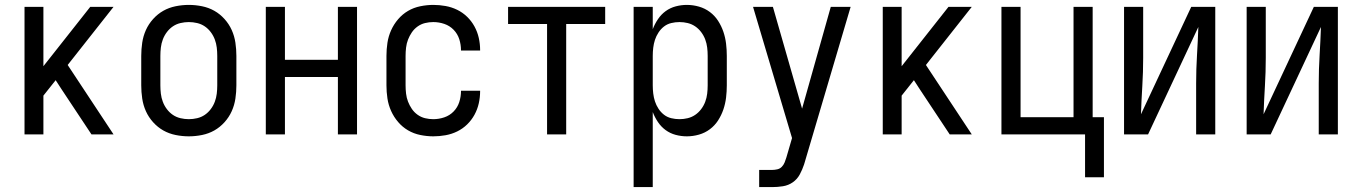

<svg xmlns="http://www.w3.org/2000/svg" viewBox="-20 -548 5540 783"><path d="M80 0V-520H157V-278L348 -520H443L256 -283L443 0H353L231 -184L207 -221L157 -158V0Z M750 8Q723 8 696 2.5Q669 -3 646 -16Q623 -29 604.5 -49.5Q586 -70 575 -94.5Q564 -119 560 -146Q556 -173 556 -200V-320Q556 -347 560 -374Q564 -401 575 -425.5Q586 -450 604.5 -470.5Q623 -491 646 -504Q669 -517 696 -522.5Q723 -528 750 -528Q777 -528 804 -522.5Q831 -517 854 -504Q877 -491 895.5 -470.5Q914 -450 925 -425.5Q936 -401 940 -374Q944 -347 944 -320V-200Q944 -173 940 -146Q936 -119 925 -94.5Q914 -70 895.5 -49.5Q877 -29 854 -16Q831 -3 804 2.5Q777 8 750 8ZM750 -62Q767 -62 784 -66Q801 -70 815 -79.5Q829 -89 839.5 -103Q850 -117 856 -133Q862 -149 864 -166Q866 -183 866 -200V-320Q866 -337 864 -354Q862 -371 856 -387Q850 -403 839.5 -417Q829 -431 815 -440.5Q801 -450 784 -454Q767 -458 750 -458Q733 -458 716 -454Q699 -450 685 -440.5Q671 -431 660.5 -417Q650 -403 644 -387Q638 -371 636 -354Q634 -337 634 -320V-200Q634 -183 636 -166Q638 -149 644 -133Q650 -117 660.5 -103Q671 -89 685 -79.5Q699 -70 716 -66Q733 -62 750 -62Z M1064 0V-520H1142V-304H1358V-520H1436V0H1358V-234H1142V0Z M1747 8Q1721 8 1694 2.5Q1667 -3 1644 -16.5Q1621 -30 1603.5 -50.5Q1586 -71 1575 -95.5Q1564 -120 1560 -146.5Q1556 -173 1556 -200V-320Q1556 -347 1560 -373.5Q1564 -400 1575 -424.5Q1586 -449 1603.5 -469.5Q1621 -490 1644 -503.5Q1667 -517 1694 -522.5Q1721 -528 1747 -528Q1772 -528 1797 -523.5Q1822 -519 1844.5 -508Q1867 -497 1885 -479.5Q1903 -462 1915 -440Q1927 -418 1932.5 -393.5Q1938 -369 1938 -344Q1938 -344 1938 -343.5Q1938 -343 1938 -342H1860Q1860 -342 1860 -342.5Q1860 -343 1860 -343Q1860 -366 1853 -388Q1846 -410 1830 -426.5Q1814 -443 1792 -450.5Q1770 -458 1747 -458Q1730 -458 1713.5 -454Q1697 -450 1683 -440Q1669 -430 1659.5 -416Q1650 -402 1644 -386.5Q1638 -371 1636 -354Q1634 -337 1634 -320V-200Q1634 -183 1636 -166Q1638 -149 1644 -133.5Q1650 -118 1659.5 -104Q1669 -90 1683 -80Q1697 -70 1713.5 -66Q1730 -62 1747 -62Q1770 -62 1792 -69.5Q1814 -77 1830 -93.5Q1846 -110 1853 -132Q1860 -154 1860 -177Q1860 -177 1860 -177.5Q1860 -178 1860 -178H1938Q1938 -177 1938 -176.5Q1938 -176 1938 -176Q1938 -151 1932.5 -126.5Q1927 -102 1915 -80Q1903 -58 1885 -40.5Q1867 -23 1844.5 -12Q1822 -1 1797 3.5Q1772 8 1747 8Z M2211 0V-450H2052V-520H2448V-450H2289V0Z M2564 215V-520H2642V-429Q2650 -450 2663 -469.5Q2676 -489 2694.5 -502.5Q2713 -516 2735.5 -522Q2758 -528 2781 -528Q2806 -528 2830.5 -521Q2855 -514 2875 -499Q2895 -484 2908.5 -463Q2922 -442 2930 -418.5Q2938 -395 2941 -370Q2944 -345 2944 -320V-200Q2944 -175 2941 -150Q2938 -125 2930 -101.5Q2922 -78 2908.5 -57Q2895 -36 2875 -21Q2855 -6 2830.5 1Q2806 8 2781 8Q2758 8 2735.5 2Q2713 -4 2694.5 -17.5Q2676 -31 2663 -50.5Q2650 -70 2642 -91V215ZM2751 -62Q2768 -62 2784.5 -66Q2801 -70 2815 -79.5Q2829 -89 2839.5 -103Q2850 -117 2856 -133Q2862 -149 2864 -166Q2866 -183 2866 -200V-320Q2866 -337 2864 -354Q2862 -371 2856 -387Q2850 -403 2839.5 -417Q2829 -431 2815 -440.5Q2801 -450 2784.5 -454Q2768 -458 2751 -458Q2734 -458 2717.5 -454Q2701 -450 2688 -440Q2675 -430 2665.5 -415.5Q2656 -401 2651 -385.5Q2646 -370 2644 -353.5Q2642 -337 2642 -320V-200Q2642 -183 2644 -166.5Q2646 -150 2651 -134.5Q2656 -119 2665.5 -104.5Q2675 -90 2688 -80Q2701 -70 2717.5 -66Q2734 -62 2751 -62Z M3076 215V145H3129Q3139 145 3150 142.5Q3161 140 3168.5 132Q3176 124 3180 114Q3184 104 3187 94L3210 15L3051 -520H3132L3251 -105L3368 -520H3449L3262 113Q3261 116 3260.5 118Q3260 120 3259 123Q3252 144 3241.5 163.5Q3231 183 3213 195.5Q3195 208 3173 211.5Q3151 215 3129 215Z M3580 0V-520H3657V-278L3848 -520H3943L3756 -283L3943 0H3853L3731 -184L3707 -221L3657 -158V0Z M4405 175V0H4064V-520H4142V-70H4358V-520H4436V-70H4482V175Z M4564 0V-520H4642V-312Q4642 -254 4638.5 -197Q4635 -140 4633 -82L4838 -520H4936V0H4858V-208Q4858 -266 4861.5 -323Q4865 -380 4867 -438L4662 0Z M5064 0V-520H5142V-312Q5142 -254 5138.5 -197Q5135 -140 5133 -82L5338 -520H5436V0H5358V-208Q5358 -266 5361.5 -323Q5365 -380 5367 -438L5162 0Z"/></svg>

Font: Iosevka SS04
Style: Regular
Weight: 400
Monospace: yes
Designer: Belleve Invis
Foundry: Belleve Invis
Version: Version 19.0.0; ttfautohint (v1.8.4)